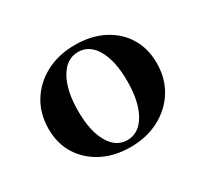

<svg xmlns="http://www.w3.org/2000/svg" viewBox="-98 -572 778 726"><g transform="rotate(-30 290.5 -209.0)"><path d="M286.3 11.3Q216.9 11.3 163.7 -16.1Q110.5 -43.5 80.6 -91.5Q50.8 -139.5 50.8 -202.4Q50.8 -269.4 82.3 -320.2Q113.7 -371 169 -400Q224.2 -429 295.2 -429Q365.3 -429 418.1 -402Q471 -375 500.4 -327Q529.8 -279 529.8 -215.3Q529.8 -149.2 498.8 -98.4Q467.7 -47.6 412.5 -18.1Q357.3 11.3 286.3 11.3ZM288.7 -17.7Q339.5 -17.7 369.4 -70.6Q399.2 -123.4 399.2 -212.1Q399.2 -299.2 370.6 -349.6Q341.9 -400 291.9 -400Q241.9 -400 211.7 -347.6Q181.5 -295.2 181.5 -205.6Q181.5 -118.5 210.5 -68.1Q239.5 -17.7 288.7 -17.7Z"/></g></svg>

Font: Playfair 5pt SemiExpanded Light ExtraBold
Style: Regular
Weight: 800
Version: Version 2.001;gftools[0.9.30]